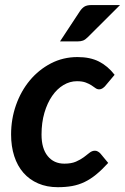

<svg xmlns="http://www.w3.org/2000/svg" viewBox="-20 -752 507 779"><path d="M419 -91Q393.5 -63 370.2 -44Q347 -25 323 -13.5Q299 -2 272.5 2.8Q246 7.5 214.5 7.5Q170 7.5 134.8 -7.8Q99.5 -23 75 -51Q50.5 -79 37.8 -118.5Q25 -158 25 -206.5Q25 -269 45 -325.8Q65 -382.5 101 -425.8Q137 -469 186.5 -494.8Q236 -520.5 294.5 -520.5Q345.5 -520.5 381.2 -502.5Q417 -484.5 445 -448.5L405.5 -401.5Q401 -397 395.2 -393.2Q389.5 -389.5 382.5 -389.5Q374 -389.5 367 -394.8Q360 -400 350.8 -406Q341.5 -412 327.8 -417.2Q314 -422.5 292 -422.5Q263.5 -422.5 237.5 -407Q211.5 -391.5 191.8 -363Q172 -334.5 160.2 -294.5Q148.5 -254.5 148.5 -206Q148.5 -149.5 173.5 -118.8Q198.5 -88 241 -88Q269.5 -88 288.2 -96.2Q307 -104.5 320 -114.2Q333 -124 343.2 -132.2Q353.5 -140.5 365.5 -140.5Q371.5 -140.5 377.2 -137.2Q383 -134 387.5 -129ZM467 -731.5 336 -601Q326 -591 317 -587.5Q308 -584 294.5 -584H223.5L303.5 -705.5Q312 -718.5 322.2 -725Q332.5 -731.5 351.5 -731.5Z"/></svg>

Font: Lato TR
Style: Bold Italic
Weight: 700
Italic angle: -12°
Designer: Lukasz Dziedzic
Foundry: tyPoland Lukasz Dziedzic
Version: Version 1.104 2013